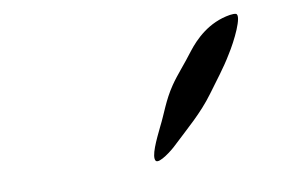

<svg xmlns="http://www.w3.org/2000/svg" viewBox="-48 -1093 758 496"><g transform="rotate(-10 331.5 -845.0)"><path d="M579 -1014C522 -1005 485 -967 464 -940C440 -908 419 -886 402 -861C378 -826 367 -791 352 -762C336 -729 316 -688 325 -676C333 -667 370 -696 381 -707C420 -744 460 -777 493 -822C514 -851 539 -882 558 -914C578 -945 609 -1008 595 -1014C592 -1015 585 -1015 579 -1014Z"/></g></svg>

Font: Carybe
Style: Regular
Weight: 400
Designer: Genilson Lima Santos
Foundry: Genilson Lima Santos
Version: Version 1.010;PS 001.010;hotconv 1.0.70;makeotf.lib2.5.58329